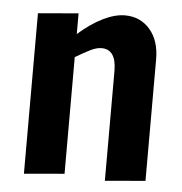

<svg xmlns="http://www.w3.org/2000/svg" viewBox="-46 -614 630 664"><g transform="rotate(5 269.5 -282.0)"><path d="M61 -551 201 -563V-491Q244 -529 285.5 -549.5Q327 -570 362 -570Q415 -570 448.5 -531.5Q482 -493 482 -428V-6L342 6V-375Q342 -450 291 -450Q274 -450 253.5 -440Q233 -430 201 -411V-6L61 6Z"/></g></svg>

Font: Francois One
Style: Regular
Weight: 400
Designer: Vernon Adams
Foundry: Vernon Adams
Version: Version 2.000